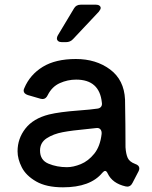

<svg xmlns="http://www.w3.org/2000/svg" viewBox="-20 -787 650 820"><path d="M557 -87Q575 -81 575 -68Q575 -62 572 -56L546 -6Q538 10 524 10Q519 10 516 9Q460 -4 440 -46Q435 -57 429 -57Q424 -57 417 -49Q366 13 249 13Q178 13 134.5 -12Q91 -37 73 -72.5Q55 -108 55 -141Q55 -195 88.5 -238Q122 -281 189 -298Q234 -309 315 -315Q369 -319 395 -323Q406 -324 411.5 -331Q417 -338 415 -349Q405 -447 305 -447Q269 -447 235.5 -432Q202 -417 184 -381Q176 -364 162 -364Q157 -364 154 -365L99 -381Q81 -387 81 -400Q81 -405 84 -411Q108 -468 162.5 -501.5Q217 -535 304 -535Q390 -535 450 -490.5Q510 -446 514 -362Q515 -322 515.5 -255Q516 -188 516 -158Q518 -129 525.5 -112.5Q533 -96 557 -87ZM414 -215Q415 -228 408.5 -235Q402 -242 390 -240Q366 -238 353 -236Q288 -230 248 -222.5Q208 -215 179.5 -196.5Q151 -178 151 -144Q151 -103 187 -88Q223 -73 266 -73Q293 -73 325 -86Q357 -99 382.5 -130.5Q408 -162 414 -215ZM262 -607H244Q234 -607 228.5 -611.5Q223 -616 223 -623Q223 -629 227 -636L296 -751Q305 -767 325 -767H390Q399 -767 404.5 -763Q410 -759 410 -753Q410 -747 402 -737L292 -620Q280 -607 262 -607Z"/></svg>

Font: Shippori Gochic B2 Bold
Style: Regular
Weight: 700
Designer: FONTDASU
Foundry: FONTDASU / Google Inc. / but / Adobe
Version: Version 1.130